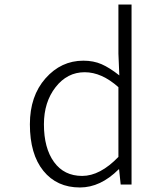

<svg xmlns="http://www.w3.org/2000/svg" viewBox="-20 -815 645 848"><path d="M333 13Q231 13 171.5 -60.5Q112 -134 112 -266Q112 -391 181 -469Q250 -547 348 -547Q393 -547 428.5 -531.5Q464 -516 507 -482L503 -578V-795H561V0H513L506 -67H504Q424 13 333 13ZM343 -38Q422 -38 503 -122V-430Q429 -496 354 -496Q277 -496 225.5 -430Q174 -364 174 -266Q174 -161 218.5 -99.5Q263 -38 343 -38Z"/></svg>

Font: NotoSansHansLight
Style: Regular
Weight: 300
Designer: Ryoko NISHIZUKA  (kana & ideographs); Paul D. Hunt (Latin, Greek & Cyrillic); Wenlong ZHANG  (bopomofo); Sandoll Communi
Foundry: Adobe Systems Incorporated
Version: Version 1.00;December 8, 2021;FontCreator 13.0.0.2675 64-bit